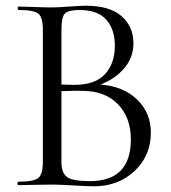

<svg xmlns="http://www.w3.org/2000/svg" viewBox="-20 -648 598 672"><path d="M332 -352Q412 -346 460 -299.5Q508 -253 508 -184Q508 -103 451 -49.5Q394 4 309 4Q288 4 236.5 1Q185 -2 162 -2Q138 -2 98.5 -1Q59 0 44 0Q41 0 41 -6Q41 -12 44 -12Q98 -12 114 -25Q130 -38 130 -81V-544Q130 -587 114.5 -600Q99 -613 45 -613Q42 -613 42 -619Q42 -625 45 -625Q60 -625 99.5 -623.5Q139 -622 162 -622Q180 -622 222 -625Q264 -628 280 -628Q364 -628 405.5 -591.5Q447 -555 447 -496Q447 -448 416 -410.5Q385 -373 332 -352ZM258 -613Q220 -613 207.5 -601Q195 -589 195 -542V-352Q221 -351 240 -351Q313 -351 347.5 -388.5Q382 -426 382 -488Q382 -545 352 -579Q322 -613 258 -613ZM294 -14Q438 -14 438 -160Q438 -236 393.5 -282.5Q349 -329 271 -330Q247 -331 195 -329V-81Q195 -43 214.5 -28.5Q234 -14 294 -14Z"/></svg>

Font: Cormorant SC
Style: Regular
Weight: 400
Designer: Christian Thalmann (Catharsis Fonts)
Version: Version 1.000;PS 002.000;hotconv 1.0.88;makeotf.lib2.5.64775